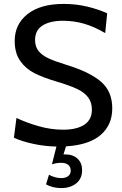

<svg xmlns="http://www.w3.org/2000/svg" viewBox="-20 -734 624 980"><path d="M317 13 304 54H312Q352 54 375.5 75.5Q399 97 399 135Q399 178 369 202Q339 226 293 226Q249 226 215 207L230 158Q261 175 293 175Q315 175 328 165Q341 155 341 137Q341 118 328.5 107.5Q316 97 291 97Q268 97 245 105L268 14Q208 13 148.5 0Q89 -13 51 -31L64 -132Q114 -108 177 -90Q240 -72 302 -72Q372 -72 410.5 -97.5Q449 -123 449 -174Q449 -212 429.5 -237.5Q410 -263 372.5 -280.5Q335 -298 268 -318Q200 -338 155 -361Q110 -384 82.5 -424Q55 -464 55 -525Q55 -610 120.5 -662Q186 -714 305 -714Q369 -714 426.5 -700Q484 -686 527 -666L517 -565Q461 -598 409 -613Q357 -628 301 -628Q236 -628 197.5 -604Q159 -580 159 -530Q159 -496 176.5 -474Q194 -452 227 -436.5Q260 -421 319 -403Q437 -367 495 -317.5Q553 -268 553 -181Q553 -96 493.5 -45Q434 6 317 13Z"/></svg>

Font: Cabin
Style: Regular
Weight: 400
Designer: Pablo Impallari
Foundry: Pablo Impallari. http://www.impallari.com Igino Marini. http://www.ikern.com
Version: Version 2.001